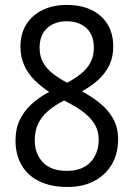

<svg xmlns="http://www.w3.org/2000/svg" viewBox="-20 -744 539 774"><path d="M249.5 -724.1Q306.2 -724.1 348.1 -704.1Q390.1 -684.1 413.3 -646.7Q436.5 -609.4 436.5 -556.2Q436.5 -514.6 420.9 -481.7Q405.3 -448.7 377 -422.9Q348.6 -397 310.5 -376Q352.5 -353 385.3 -325.9Q418 -298.8 437 -263.9Q456.1 -229 456.1 -182.6Q456.1 -124.5 430.7 -81.3Q405.3 -38.1 359.6 -14.2Q314 9.8 252 9.8Q185.5 9.8 138.4 -13.2Q91.3 -36.1 66.9 -78.4Q42.5 -120.6 42.5 -178.2Q42.5 -224.6 59.6 -260.5Q76.7 -296.4 107.2 -324.2Q137.7 -352.1 178.2 -373.5Q143.1 -396.5 116.9 -423.3Q90.8 -450.2 76.7 -482.9Q62.5 -515.6 62.5 -556.2Q62.5 -608.4 86.2 -646Q109.9 -683.6 152.3 -703.9Q194.8 -724.1 249.5 -724.1ZM120.1 -177.7Q120.1 -124.5 152.8 -89.8Q185.5 -55.2 249 -55.2Q311.5 -55.2 344.7 -90.3Q377.9 -125.5 377.9 -181.6Q377.9 -212.9 364 -238.8Q350.1 -264.6 323 -286.9Q295.9 -309.1 256.8 -329.1L238.3 -338.9Q199.2 -318.8 172.9 -295.7Q146.5 -272.5 133.3 -243.9Q120.1 -215.3 120.1 -177.7ZM248.5 -658.2Q199.7 -658.2 169.7 -630.4Q139.6 -602.5 139.6 -551.8Q139.6 -517.6 153.6 -492.4Q167.5 -467.3 192.4 -447.8Q217.3 -428.2 250.5 -410.6Q284.2 -428.2 308.3 -448.2Q332.5 -468.3 345.5 -493.7Q358.4 -519 358.4 -551.8Q358.4 -602.5 328.6 -630.4Q298.8 -658.2 248.5 -658.2Z"/></svg>

Font: Open Sans SemiCondensed
Style: Regular
Weight: 400
Width: 4
Designer: Monotype Design Team
Foundry: Monotype Imaging Inc.
Version: Version 3.000